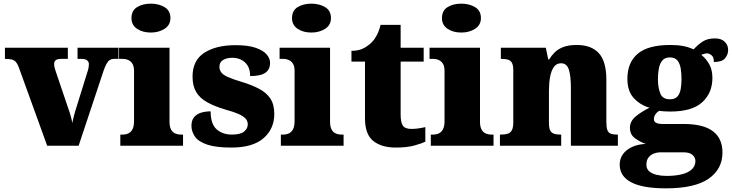

<svg xmlns="http://www.w3.org/2000/svg" viewBox="-20 -797 4002 1050"><path d="M82 -431Q75 -449 66.5 -458.5Q58 -468 44 -471.5Q30 -475 7 -475V-536H351V-475H316Q294 -475 285 -468Q276 -461 276 -447Q276 -436 279 -425.5Q282 -415 285 -406L349 -217Q356 -199 360.5 -183.5Q365 -168 369 -154Q373 -140 375 -124Q379 -143 383.5 -160.5Q388 -178 392 -191L456 -397Q461 -411 463.5 -422.5Q466 -434 466 -448Q466 -458 457 -466.5Q448 -475 425 -475H404V-536H628V-475H602Q590 -475 580.5 -469Q571 -463 562.5 -448Q554 -433 545 -406L410 0H238Z M638 0V-61H650Q669 -61 683 -68Q697 -75 705 -91Q713 -107 713 -135V-409Q713 -434 704.5 -448Q696 -462 682 -468.5Q668 -475 650 -475H631V-536H907V-131Q907 -105 915 -89.5Q923 -74 937.5 -67.5Q952 -61 970 -61H981V0ZM805 -619Q760 -619 729.5 -639.5Q699 -660 699 -698Q699 -739 729.5 -758Q760 -777 805 -777Q848 -777 880 -758Q912 -739 912 -698Q912 -660 880 -639.5Q848 -619 805 -619Z M1245 10Q1161 10 1113.5 -6Q1066 -22 1046.5 -49.5Q1027 -77 1027 -109Q1027 -138 1041 -155.5Q1055 -173 1079 -180.5Q1103 -188 1132 -188Q1132 -119 1164.5 -90Q1197 -61 1248 -61Q1296 -61 1315.5 -78Q1335 -95 1335 -117Q1335 -136 1322 -149.5Q1309 -163 1282.5 -174.5Q1256 -186 1215 -197Q1154 -215 1113.5 -237.5Q1073 -260 1053 -293.5Q1033 -327 1033 -378Q1033 -467 1097.5 -508.5Q1162 -550 1268 -550Q1337 -550 1378.5 -535.5Q1420 -521 1438.5 -499Q1457 -477 1457 -453Q1457 -417 1431 -399Q1405 -381 1348 -381Q1348 -430 1320 -455.5Q1292 -481 1251 -481Q1220 -481 1200 -469Q1180 -457 1180 -432Q1180 -414 1190.5 -400.5Q1201 -387 1227 -375.5Q1253 -364 1299 -350Q1353 -334 1394 -313Q1435 -292 1457.5 -259.5Q1480 -227 1480 -174Q1480 -92 1421 -41Q1362 10 1245 10Z M1516 0V-61H1528Q1547 -61 1561 -68Q1575 -75 1583 -91Q1591 -107 1591 -135V-409Q1591 -434 1582.5 -448Q1574 -462 1560 -468.5Q1546 -475 1528 -475H1509V-536H1785V-131Q1785 -105 1793 -89.5Q1801 -74 1815.5 -67.5Q1830 -61 1848 -61H1859V0ZM1683 -619Q1638 -619 1607.5 -639.5Q1577 -660 1577 -698Q1577 -739 1607.5 -758Q1638 -777 1683 -777Q1726 -777 1758 -758Q1790 -739 1790 -698Q1790 -660 1758 -639.5Q1726 -619 1683 -619Z M2144 10Q2067 10 2021.5 -26Q1976 -62 1976 -150V-460H1902V-519Q1945 -519 1973 -535.5Q2001 -552 2015 -568Q2029 -582 2041.5 -606Q2054 -630 2061 -661H2171V-536H2297V-460H2171V-170Q2171 -130 2182.5 -111Q2194 -92 2230 -92Q2250 -92 2270 -95Q2290 -98 2306 -102V-22Q2288 -13 2247 -1.5Q2206 10 2144 10Z M2336 0V-61H2348Q2367 -61 2381 -68Q2395 -75 2403 -91Q2411 -107 2411 -135V-409Q2411 -434 2402.5 -448Q2394 -462 2380 -468.5Q2366 -475 2348 -475H2329V-536H2605V-131Q2605 -105 2613 -89.5Q2621 -74 2635.5 -67.5Q2650 -61 2668 -61H2679V0ZM2503 -619Q2458 -619 2427.5 -639.5Q2397 -660 2397 -698Q2397 -739 2427.5 -758Q2458 -777 2503 -777Q2546 -777 2578 -758Q2610 -739 2610 -698Q2610 -660 2578 -639.5Q2546 -619 2503 -619Z M2714 0V-61H2718Q2741 -61 2756 -65.5Q2771 -70 2779 -84.5Q2787 -99 2787 -128V-412Q2787 -439 2780 -452.5Q2773 -466 2759 -470.5Q2745 -475 2723 -475H2719V-536H2965L2978 -472H2983Q2996 -493 3014 -511Q3032 -529 3061 -540Q3090 -551 3134 -551Q3214 -551 3255 -506Q3296 -461 3296 -360V-131Q3296 -101 3301.5 -86Q3307 -71 3320 -66Q3333 -61 3355 -61H3359V0H3102V-317Q3102 -381 3091 -416Q3080 -451 3048 -451Q3023 -451 3008.5 -430Q2994 -409 2988 -375Q2982 -341 2982 -301V-125Q2982 -98 2988.5 -84.5Q2995 -71 3009 -66Q3023 -61 3045 -61H3049V0Z M3622 233Q3495 233 3432 200Q3369 167 3369 103Q3369 71 3386.5 46.5Q3404 22 3436 7Q3468 -8 3511 -10Q3480 -21 3452.5 -41Q3425 -61 3425 -98Q3425 -133 3454.5 -158.5Q3484 -184 3532 -208Q3482 -222 3446.5 -260Q3411 -298 3411 -366Q3411 -455 3467.5 -503Q3524 -551 3645 -551Q3685 -551 3715 -545.5Q3745 -540 3773 -527Q3798 -554 3824 -570.5Q3850 -587 3890 -587Q3925 -587 3943.5 -568.5Q3962 -550 3962 -524Q3962 -498 3945 -478Q3928 -458 3884 -458Q3884 -485 3871 -495Q3858 -505 3848 -505Q3837 -505 3829 -502Q3821 -499 3815 -497Q3841 -477 3858.5 -446Q3876 -415 3876 -371Q3876 -289 3820.5 -238Q3765 -187 3645 -187Q3635 -187 3615 -188Q3595 -189 3587 -191Q3577 -188 3566.5 -174.5Q3556 -161 3556 -146Q3556 -131 3569 -125Q3582 -119 3599 -119H3719Q3826 -119 3878.5 -79.5Q3931 -40 3931 37Q3931 128 3855 180.5Q3779 233 3622 233ZM3625 165Q3674 165 3709.5 156Q3745 147 3764 128.5Q3783 110 3783 84Q3783 65 3767.5 50.5Q3752 36 3718 36H3589Q3575 36 3557.5 42Q3540 48 3527.5 63Q3515 78 3515 104Q3515 126 3530 139.5Q3545 153 3570.5 159Q3596 165 3625 165ZM3643 -254Q3671 -254 3684.5 -269Q3698 -284 3702.5 -309.5Q3707 -335 3707 -365Q3707 -396 3702.5 -423Q3698 -450 3684.5 -466.5Q3671 -483 3643 -483Q3616 -483 3602 -466Q3588 -449 3583 -422Q3578 -395 3578 -364Q3578 -320 3590.5 -287Q3603 -254 3643 -254Z"/></svg>

Font: Noto Serif Tibetan Black
Style: Regular
Weight: 900
Version: Version 2.103